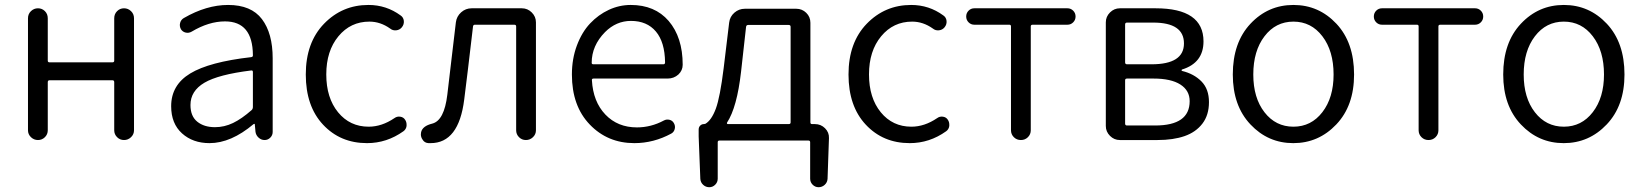

<svg xmlns="http://www.w3.org/2000/svg" viewBox="-20 -574 6730 787"><path d="M94.7 -40V-499Q94.7 -516.6 106.9 -528.3Q119.1 -540 135.7 -540Q152.3 -540 164.1 -528.3Q175.8 -516.6 175.8 -499V-325.2Q175.8 -318.4 183.6 -318.4H440.4Q448.2 -318.4 448.2 -325.2V-499Q448.2 -516.6 460 -528.3Q471.7 -540 488.3 -540Q504.9 -540 517.1 -528.3Q529.3 -516.6 529.3 -499V-40Q529.3 -23.4 517.1 -11.7Q504.9 0 488.3 0Q471.7 0 460 -11.7Q448.2 -23.4 448.2 -40V-237.3Q448.2 -245.1 440.4 -245.1H183.6Q175.8 -245.1 175.8 -237.3V-40Q175.8 -23.4 164.1 -11.7Q152.3 0 135.7 0Q119.1 0 106.9 -11.7Q94.7 -23.4 94.7 -40Z M838.9 12.7Q770.5 12.7 726.1 -27.3Q681.6 -67.4 681.6 -138.7Q681.6 -225.6 759.8 -272.9Q837.9 -320.3 1009.8 -339.8Q1017.6 -340.8 1016.6 -348.6Q1015.6 -486.3 902.3 -486.3Q835.9 -486.3 765.6 -444.3Q753.9 -437.5 741.2 -440.4Q728.5 -443.4 721.7 -454.1Q714.8 -466.8 718.3 -480Q721.7 -493.2 733.4 -500Q826.2 -553.7 915 -553.7Q1009.8 -553.7 1053.7 -495.6Q1097.7 -437.5 1097.7 -335V-33.2Q1097.7 -19.5 1087.9 -9.8Q1078.1 0 1064.5 0Q1050.8 0 1040 -9.8Q1029.3 -19.5 1027.3 -33.2L1024.4 -64.5Q1024.4 -66.4 1022.9 -66.4Q1021.5 -66.4 1019.5 -65.4Q926.8 12.7 838.9 12.7ZM861.3 -52.7Q899.4 -52.7 935.1 -69.8Q970.7 -86.9 1011.7 -123Q1016.6 -127.9 1016.6 -135.7V-278.3Q1016.6 -285.2 1011.7 -285.2Q1010.7 -285.2 1009.8 -285.2Q875 -268.6 817.9 -234.9Q760.7 -201.2 760.7 -143.6Q760.7 -97.7 788.6 -75.2Q816.4 -52.7 861.3 -52.7Z M1484.4 12.7Q1375 12.7 1304.2 -63Q1233.4 -138.7 1233.4 -268.6Q1233.4 -399.4 1308.1 -476.6Q1382.8 -553.7 1490.2 -553.7Q1563.5 -553.7 1622.1 -510.7Q1633.8 -502.9 1635.3 -488.3Q1636.7 -473.6 1627 -461.9Q1618.2 -451.2 1604 -449.7Q1589.8 -448.2 1579.1 -457Q1539.1 -485.4 1494.1 -485.4Q1417 -485.4 1367.2 -425.3Q1317.4 -365.2 1317.4 -269Q1317.4 -172.9 1365.7 -113.8Q1414.1 -54.7 1491.2 -54.7Q1544.9 -54.7 1596.7 -89.8Q1607.4 -97.7 1620.6 -95.7Q1633.8 -93.8 1640.6 -83Q1646.5 -74.2 1646.5 -63.5Q1646.5 -60.5 1646.5 -57.6Q1644.5 -43.9 1633.8 -36.1Q1565.4 12.7 1484.4 12.7Z M1745.1 12.7Q1740.2 12.7 1736.3 12.7Q1719.7 11.7 1711.9 -2Q1705.1 -11.7 1705.1 -23.4Q1705.1 -27.3 1706.1 -32.2Q1711.9 -57.6 1752 -67.4Q1800.8 -80.1 1813.5 -185.5Q1817.4 -218.8 1829.6 -322.3Q1841.8 -425.8 1848.6 -482.4Q1851.6 -506.8 1870.1 -523.4Q1888.7 -540 1913.1 -540H2119.1Q2142.6 -540 2159.7 -522.9Q2176.8 -505.9 2176.8 -482.4V-40Q2176.8 -23.4 2164.6 -11.7Q2152.3 0 2135.7 0Q2119.1 0 2107.4 -11.7Q2095.7 -23.4 2095.7 -40V-465.8Q2095.7 -472.7 2087.9 -472.7H1926.8Q1919.9 -472.7 1918.9 -465.8Q1894.5 -256.8 1882.8 -166Q1860.4 12.7 1745.1 12.7Z M2580.1 12.7Q2470.7 12.7 2397.5 -63.5Q2324.2 -139.6 2324.2 -268.6Q2324.2 -333 2344.7 -387.7Q2365.2 -442.4 2398.9 -478Q2432.6 -513.7 2475.6 -533.7Q2518.6 -553.7 2565.4 -553.7Q2664.1 -553.7 2720.7 -488.3Q2778.3 -420.9 2778.3 -308.6Q2778.3 -285.2 2760.7 -268.6Q2742.2 -252 2716.8 -252H2413.1Q2405.3 -252 2406.2 -245.1Q2411.1 -157.2 2461.4 -104.5Q2511.7 -51.8 2590.8 -51.8Q2648.4 -51.8 2701.2 -80.1Q2711.9 -85.9 2724.1 -83Q2736.3 -80.1 2742.2 -69.3Q2749 -57.6 2745.6 -44.9Q2742.2 -32.2 2731.4 -26.4Q2659.2 12.7 2580.1 12.7ZM2405.3 -316.4Q2405.3 -310.5 2412.1 -310.5H2699.2Q2706.1 -310.5 2706.1 -318.4Q2706.1 -318.4 2706.1 -318.4Q2705.1 -401.4 2668.5 -444.8Q2631.8 -488.3 2566.4 -488.3Q2505.9 -488.3 2460 -442.4Q2405.3 -386.7 2405.3 -316.4Z M3046.9 -471.7Q3039.1 -471.7 3038.1 -463.9L3017.6 -280.3Q3001 -133.8 2960 -71.3Q2959 -69.3 2960 -67.4Q2960.9 -65.4 2963.9 -65.4H3212.9Q3220.7 -65.4 3220.7 -72.3V-463.9Q3220.7 -471.7 3212.9 -471.7ZM3301.8 -72.3Q3301.8 -65.4 3308.6 -65.4H3320.3Q3344.7 -65.4 3361.8 -48.3Q3378.9 -31.2 3377.9 -7.8L3372.1 159.2Q3371.1 173.8 3360.4 183.6Q3349.6 193.4 3335.4 193.4Q3321.3 193.4 3311 183.1Q3300.8 172.9 3300.8 158.2V8.8Q3300.8 2 3293 2H2929.7Q2921.9 2 2921.9 8.8V158.2Q2921.9 172.9 2911.6 183.1Q2901.4 193.4 2887.2 193.4Q2873 193.4 2862.3 183.6Q2851.6 173.8 2850.6 159.2L2843.8 -14.6V-43Q2843.8 -52.7 2850.1 -59.1Q2856.4 -65.4 2865.2 -65.4Q2868.2 -65.4 2871.1 -66.4Q2896.5 -81.1 2914.1 -128.4Q2931.6 -175.8 2946.3 -294.9L2968.8 -481.4Q2971.7 -505.9 2990.2 -522Q3008.8 -538.1 3033.2 -538.1H3244.1Q3267.6 -538.1 3284.7 -521.5Q3301.8 -504.9 3301.8 -480.5Z M3709 12.7Q3599.6 12.7 3528.8 -63Q3458 -138.7 3458 -268.6Q3458 -399.4 3532.7 -476.6Q3607.4 -553.7 3714.8 -553.7Q3788.1 -553.7 3846.7 -510.7Q3858.4 -502.9 3859.9 -488.3Q3861.3 -473.6 3851.6 -461.9Q3842.8 -451.2 3828.6 -449.7Q3814.5 -448.2 3803.7 -457Q3763.7 -485.4 3718.8 -485.4Q3641.6 -485.4 3591.8 -425.3Q3542 -365.2 3542 -269Q3542 -172.9 3590.3 -113.8Q3638.7 -54.7 3715.8 -54.7Q3769.5 -54.7 3821.3 -89.8Q3832 -97.7 3845.2 -95.7Q3858.4 -93.8 3865.2 -83Q3871.1 -74.2 3871.1 -63.5Q3871.1 -60.5 3871.1 -57.6Q3869.1 -43.9 3858.4 -36.1Q3790 12.7 3709 12.7Z M4124 -40V-465.8Q4124 -472.7 4117.2 -472.7H3973.6Q3960 -472.7 3950.2 -482.4Q3940.4 -492.2 3940.4 -506.3Q3940.4 -520.5 3950.2 -530.3Q3960 -540 3973.6 -540H4355.5Q4369.1 -540 4378.9 -530.3Q4388.7 -520.5 4388.7 -506.3Q4388.7 -492.2 4378.9 -482.4Q4369.1 -472.7 4355.5 -472.7H4212.9Q4205.1 -472.7 4205.1 -465.8V-40Q4205.1 -23.4 4193.4 -11.7Q4181.6 0 4164.6 0Q4147.5 0 4135.7 -11.7Q4124 -23.4 4124 -40Z M4570.3 0Q4546.9 0 4529.8 -17.1Q4512.7 -34.2 4512.7 -57.6V-482.4Q4512.7 -505.9 4529.8 -522.9Q4546.9 -540 4570.3 -540H4716.8Q4913.1 -540 4913.1 -404.3Q4913.1 -316.4 4825.2 -289.1Q4823.2 -288.1 4823.2 -286.1Q4823.2 -284.2 4825.2 -283.2Q4874 -271.5 4904.8 -240.2Q4935.5 -209 4935.5 -155.3Q4935.5 -102.5 4908.7 -67.4Q4881.8 -32.2 4835.4 -16.1Q4789.1 0 4724.6 0ZM4591.8 -318.4Q4591.8 -310.5 4599.6 -310.5H4700.2Q4833 -310.5 4833 -396Q4833 -481.4 4707 -481.4H4599.6Q4591.8 -481.4 4591.8 -473.6ZM4591.8 -67.4Q4591.8 -59.6 4599.6 -59.6H4714.8Q4856.4 -59.6 4856.4 -159.2Q4856.4 -203.1 4818.4 -227.5Q4780.3 -252 4708 -252H4599.6Q4591.8 -252 4591.8 -245.1Z M5033.2 -268.6Q5033.2 -399.4 5105.5 -476.6Q5177.7 -553.7 5281.7 -553.7Q5385.7 -553.7 5458 -476.6Q5530.3 -399.4 5530.3 -268.6Q5530.3 -140.6 5457.5 -64Q5384.8 12.7 5281.2 12.7Q5177.7 12.7 5105.5 -64Q5033.2 -140.6 5033.2 -268.6ZM5446.3 -268.6Q5446.3 -365.2 5400.4 -425.3Q5354.5 -485.4 5281.7 -485.4Q5209 -485.4 5163.1 -425.3Q5117.2 -365.2 5117.2 -268.6Q5117.2 -172.9 5163.1 -113.8Q5209 -54.7 5281.7 -54.7Q5354.5 -54.7 5400.4 -114.3Q5446.3 -173.8 5446.3 -268.6Z M5794.9 -40V-465.8Q5794.9 -472.7 5788.1 -472.7H5644.5Q5630.9 -472.7 5621.1 -482.4Q5611.3 -492.2 5611.3 -506.3Q5611.3 -520.5 5621.1 -530.3Q5630.9 -540 5644.5 -540H6026.4Q6040 -540 6049.8 -530.3Q6059.6 -520.5 6059.6 -506.3Q6059.6 -492.2 6049.8 -482.4Q6040 -472.7 6026.4 -472.7H5883.8Q5876 -472.7 5876 -465.8V-40Q5876 -23.4 5864.3 -11.7Q5852.5 0 5835.4 0Q5818.4 0 5806.6 -11.7Q5794.9 -23.4 5794.9 -40Z M6141.6 -268.6Q6141.6 -399.4 6213.9 -476.6Q6286.1 -553.7 6390.1 -553.7Q6494.1 -553.7 6566.4 -476.6Q6638.7 -399.4 6638.7 -268.6Q6638.7 -140.6 6565.9 -64Q6493.2 12.7 6389.6 12.7Q6286.1 12.7 6213.9 -64Q6141.6 -140.6 6141.6 -268.6ZM6554.7 -268.6Q6554.7 -365.2 6508.8 -425.3Q6462.9 -485.4 6390.1 -485.4Q6317.4 -485.4 6271.5 -425.3Q6225.6 -365.2 6225.6 -268.6Q6225.6 -172.9 6271.5 -113.8Q6317.4 -54.7 6390.1 -54.7Q6462.9 -54.7 6508.8 -114.3Q6554.7 -173.8 6554.7 -268.6Z"/></svg>

Font: Gen Jyuu Gothic Normal
Style: Regular
Weight: 300
Designer: [Source Han Sans]
Ryoko NISHIZUKA  (kana & ideographs); Paul D. Hunt (Latin, Greek & Cyrillic); Wenlong ZHANG  (bopomofo
Version: Version 1.002.20150607